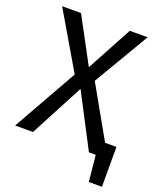

<svg xmlns="http://www.w3.org/2000/svg" viewBox="-152 -785 865 1032"><g transform="rotate(20 280.5 -269.5)"><path d="M491 -78H556V150H481L466 0H427L268 -305L107 0H5L212 -367L23 -689H131L270 -430L410 -689H512L325 -372Z"/></g></svg>

Font: Fira Sans
Style: Regular
Weight: 400
Designer: Carrois Corporate & Edenspiekermann AG
Foundry: Carrois Corporate GbR & Edenspiekermann AG
Version: Version 4.106;PS 004.106;hotconv 1.0.70;makeotf.lib2.5.58329